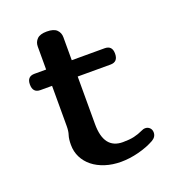

<svg xmlns="http://www.w3.org/2000/svg" viewBox="-105 -603 623 697"><g transform="rotate(-20 206.5 -254.5)"><path d="M246 14Q213 14 185 5Q157 -4 137 -20Q117 -36 106 -58Q95 -80 95 -106Q95 -129 99.5 -142.5Q104 -156 104 -175V-331H59Q30 -331 30 -363Q30 -394 59 -394H104V-483Q104 -500 115.5 -511.5Q127 -523 153 -523Q180 -523 191.5 -511.5Q203 -500 203 -483V-394H330Q359 -394 359 -363Q359 -331 330 -331H203V-147Q203 -51 276 -51Q302 -51 319.5 -55Q337 -59 354 -67Q362 -71 368 -71Q379 -71 386 -64Q393 -57 393 -46Q393 -29 376 -19Q349 -4 314 5Q279 14 246 14Z"/></g></svg>

Font: Sofadi One
Style: Regular
Weight: 400
Designer: Botjo Nikoltchev
Foundry: Botjo Nikoltchev
Version: Version 1.002